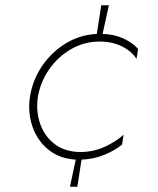

<svg xmlns="http://www.w3.org/2000/svg" viewBox="-20 -598 602 730"><path d="M365 -578 348 -469Q284 -466 230 -433Q176 -400 140 -347Q104 -294 94 -230Q85 -170 103.5 -116.5Q122 -63 164 -29Q206 5 268 9L246 112H274L290 9Q337 7 377 -9.5Q417 -26 444 -48L450 -86Q423 -61 379.5 -40.5Q336 -20 284 -20Q226 -21 187.5 -50.5Q149 -80 132.5 -128Q116 -176 124 -230Q134 -287 167 -334.5Q200 -382 250 -411Q300 -440 359 -440Q407 -440 444 -421.5Q481 -403 499 -374L505 -412Q484 -436 448.5 -452Q413 -468 370 -469L394 -578Z"/></svg>

Font: Jost* 200 Thin Italic
Style: Italic
Weight: 200
Italic angle: -10°
Version: Version 3.200; ttfautohint (v0.97) -l 8 -r 50 -G 200 -x 14 -